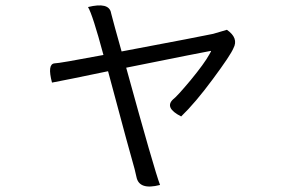

<svg xmlns="http://www.w3.org/2000/svg" viewBox="-20 -615 1040 709"><path d="M362 -412Q322 -561 305 -589Q382 -608 390 -568Q387 -578 405 -511L429 -425Q731 -482 767 -490L818 -505Q862 -474 842 -437Q832 -412 766 -323Q701 -235 649 -185Q586 -217 619 -248Q633 -258 684 -319Q735 -381 753 -414Q762 -428 758 -427Q739 -424 446 -365Q550 13 571 68Q494 88 484 39L477 9Q463 -38 379 -352Q221 -319 172 -310Q154 -378 181 -381Q198 -381 362 -412Z"/></svg>

Font: Swei Half Moon CJK TC
Style: DemiLight
Weight: 350
Version: Version 2.125